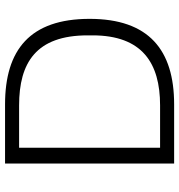

<svg xmlns="http://www.w3.org/2000/svg" viewBox="6 -732 726 779"><g transform="rotate(-90 369.5 -343.0)"><path d="M95 0H335C556 0 682 -103 682 -343C682 -585 556 -686 335 -686H95ZM159 -57V-629H331C504 -629 615 -560 615 -351V-331C615 -129 502 -57 331 -57Z"/></g></svg>

Font: Archivo ExtraLight
Style: Regular
Weight: 200
Designer: Hector Gatti
Foundry: Omnibus-Type
Version: Version 2.001